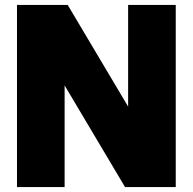

<svg xmlns="http://www.w3.org/2000/svg" viewBox="-20 -760 783 780"><path d="M500.5 -740H694V0H488L242.5 -413V0H49V-740H255L500.5 -327Z"/></svg>

Font: Encode Sans Semi Condensed Black
Style: Regular
Weight: 900
Width: 4
Designer: Multiple Designers
Foundry: Impallari Type
Version: Version 2.000